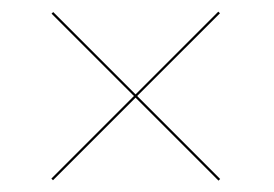

<svg xmlns="http://www.w3.org/2000/svg" viewBox="-20 -552 476 333"><path d="M359 -238.7 215.1 -382.6 71.9 -239.4 69.1 -242.3 212.3 -385.5 69.4 -528.3 72.3 -531.1 215.1 -388.3 358.6 -531.8 361.5 -529 217.9 -385.5 361.8 -241.6Z"/></svg>

Font: Bodoni* 48pt
Style: Bold Italic
Weight: 700
Italic angle: -13°
Version: Version 2.3